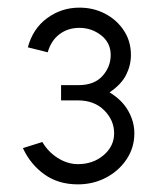

<svg xmlns="http://www.w3.org/2000/svg" viewBox="-20 -725 412 503"><path d="M184 -242Q133 -242 96.5 -268Q60 -294 40 -337L91 -353Q106 -327 131.5 -311Q157 -295 184 -295Q224 -295 251.5 -318.5Q279 -342 279 -376Q279 -410 253 -436Q227 -462 184 -462H140V-502H186Q227 -502 248.5 -526Q270 -550 270 -581Q270 -613 245 -632.5Q220 -652 188 -652Q158 -652 136 -635.5Q114 -619 105 -588L53 -601Q66 -650 103.5 -677.5Q141 -705 188 -705Q225 -705 255.5 -689Q286 -673 304.5 -645Q323 -617 323 -581Q323 -554 310.5 -529Q298 -504 267 -483Q300 -463 316 -434.5Q332 -406 332 -376Q332 -338 311.5 -307.5Q291 -277 257.5 -259.5Q224 -242 184 -242Z"/></svg>

Font: Kulim Park
Style: Regular
Weight: 400
Designer: Noponies / Dale Sattler
Foundry: Noponies
Version: Version 1.000; ttfautohint (v1.8.3)